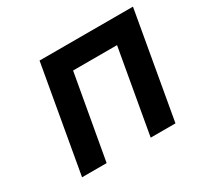

<svg xmlns="http://www.w3.org/2000/svg" viewBox="-114 -657 838 802"><g transform="rotate(-30 305.0 -255.5)"><path d="M69.5 0 159.5 -511H610L520 0H400.5L472 -405H260L188 0Z"/></g></svg>

Font: Overpass
Style: Bold Italic
Weight: 700
Italic angle: -10°
Designer: Delve Withrington, Dave Bailey, Thomas Jockin
Foundry: Delve Fonts LLC
Version: Version 4.000; ttfautohint (v1.8.3)